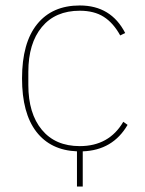

<svg xmlns="http://www.w3.org/2000/svg" viewBox="-20 -538 527 698"><path d="M259.8 140.1V12.2Q164.1 8.3 112.1 -59.1Q60.1 -126.5 60.1 -252.9Q60.1 -382.3 115 -450.2Q169.9 -518.1 270 -518.1Q383.8 -518.1 435.1 -418L417 -409.2Q392.1 -454.6 357.2 -476.8Q322.3 -499 270 -499Q181.2 -499 132.1 -439.7Q83 -380.4 83 -276.9V-229Q83 -125.5 132.1 -66.2Q181.2 -6.8 270 -6.8Q376.5 -6.8 428.2 -95.2L443.8 -84Q390.1 8.3 280.8 12.2V140.1Z"/></svg>

Font: Anuphan Thin
Style: Regular
Weight: 250
Designer: Mike Abbink, Paul van der Laan, Pieter van Rosmalen, Mint Tantisuwanna
Foundry: Bold Monday; Cadson Demak
Version: Version 3.002;hotconv 1.0.109;makeotfexe 2.5.65596